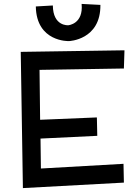

<svg xmlns="http://www.w3.org/2000/svg" viewBox="-20 -957 699 981"><path d="M475 -357 185 -345 182 -600 613 -607 616 -700 86 -692 97 4 613 -24 611 -120 189 -96 187 -249 477 -263ZM397 -937C407 -834 329 -828 329 -828C329 -828 251 -821 250 -929L163 -924C166 -741 332 -747 332 -747C332 -747 495 -752 493 -932Z"/></svg>

Font: McLaren
Style: Regular
Weight: 400
Designer: Astigmatic (AOETI)
Foundry: Astigmatic (AOETI)
Version: Version 1.000